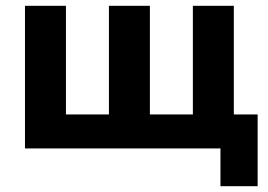

<svg xmlns="http://www.w3.org/2000/svg" viewBox="-20 -511 924 661"><path d="M739 130V0H66V-491H207V-117H355V-491H496V-117H644V-491H785V-117H867V130Z"/></svg>

Font: Nunito Sans ExtraBold
Style: Regular
Weight: 800
Designer: Vernon Adams
Foundry: Vernon Adams
Version: Version 3.101; ttfautohint (v1.8.4.7-5d5b);gftools[0.9.27]